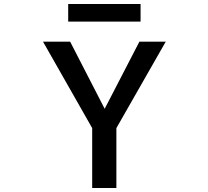

<svg xmlns="http://www.w3.org/2000/svg" viewBox="-20 -940 1040 961"><path d="M321.3 -832V-919.9H683.6V-832ZM503.9 -395.5 677.7 -731.4H809.6L562.5 -298.8V1H441.4V-298.8L195.3 -731.4H331.1Z"/></svg>

Font: GenEi Gothic M SemiBold
Style: Regular
Weight: 500
Designer: o_tamon (Modified); [Source Han Sans]
Ryoko NISHIZUKA  (kana & ideographs); Paul D. Hunt (Latin, Greek & Cyrillic); Wenl
Version: Version 1.1a;Original Version 1.004